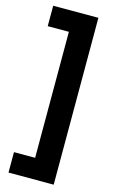

<svg xmlns="http://www.w3.org/2000/svg" viewBox="-138 -728 608 1026"><g transform="rotate(15 165.5 -214.5)"><path d="M22 -676V-563H139V134H22V247H272V241V-563V-676Z"/></g></svg>

Font: FilmFarsi_V5 Display
Style: Regular
Weight: 400
Designer: Borna Izadpanah
Foundry: Borna Izadpanah
Version: Version 1.000;PS 001.000;hotconv 1.0.88;makeotf.lib2.5.64775